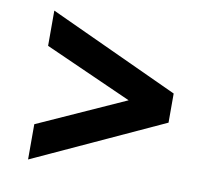

<svg xmlns="http://www.w3.org/2000/svg" viewBox="-63 -674 699 649"><g transform="rotate(10 286.5 -349.5)"><path d="M73 -215 373 -350 73 -484V-605L519 -399V-299L73 -94Z"/></g></svg>

Font: BLUETTI 2.0 Medium
Style: Italic
Weight: 500
Designer: Stijn de Vries
Foundry: tokotype
Version: Version 2.005;October 31, 2023;FontCreator 14.0.0.2814 64-bi